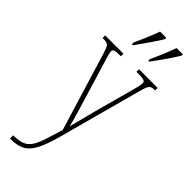

<svg xmlns="http://www.w3.org/2000/svg" viewBox="-323 -795 1063 1063"><g transform="rotate(45 209.0 -263.0)"><path d="M275 -619V-606H282C318 -653 365 -721 385 -756V-766H336C320 -721 302 -677 275 -619ZM146 -619V-606H154C188 -653 236 -721 256 -756V-766H207C191 -721 172 -677 146 -619ZM38 215V240H39C141 240 181 208 229 30L354 -432C374 -506 377 -516 413 -516H418V-536H272V-516H290C338 -516 341 -508 341 -494C341 -479 334 -454 326 -424L265 -201C249 -134 233 -78 224 -41C216 -77 196 -143 171 -225L111 -423C100 -459 92 -484 92 -495C92 -512 101 -516 147 -516H150V-536H7V-516H8C53 -516 55 -511 73 -453L211 0C160 169 153 215 38 215Z"/></g></svg>

Font: Noto Serif ExtraCondensed Thin
Style: Regular
Weight: 100
Width: 2
Designer: Monotype Design Team
Foundry: Monotype Imaging Inc.
Version: Version 2.013